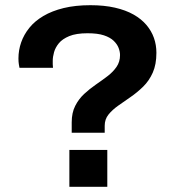

<svg xmlns="http://www.w3.org/2000/svg" viewBox="-20 -719 687 739"><path d="M256 -208V-248Q256 -285 269.5 -311.5Q283 -338 304 -357.5Q325 -377 349 -393.5Q373 -410 394 -426Q415 -442 428.5 -461.5Q442 -481 442 -507Q442 -520 436.5 -534.5Q431 -549 417.5 -562Q404 -575 380 -583Q356 -591 317 -591Q273 -591 246.5 -580Q220 -569 206.5 -552.5Q193 -536 188 -518Q183 -500 183 -485Q183 -478 183 -471.5Q183 -465 184 -458H55Q54 -463 52.5 -472Q51 -481 51 -494Q51 -526 61.5 -556Q72 -586 93 -612Q114 -638 147 -657.5Q180 -677 225 -688Q270 -699 328 -699Q381 -699 422.5 -689.5Q464 -680 494 -663Q524 -646 543.5 -623Q563 -600 572.5 -573Q582 -546 582 -516Q582 -471 568 -439.5Q554 -408 531 -385.5Q508 -363 482.5 -345.5Q457 -328 434.5 -312Q412 -296 397.5 -278Q383 -260 383 -235V-208ZM247 0V-142H393V0Z"/></svg>

Font: Archivo SemiBold SemiExpanded
Style: Regular
Weight: 600
Width: 6
Version: Version 2.001